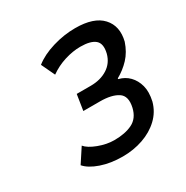

<svg xmlns="http://www.w3.org/2000/svg" viewBox="-118 -810 657 678"><g transform="rotate(-30 210.0 -471.5)"><path d="M195 -233Q146 -233 107 -246.5Q68 -260 50 -281L88 -339Q101 -323 134 -310.5Q167 -298 198 -298Q242 -298 271.5 -312.5Q301 -327 310 -365Q320 -409 294.5 -425.5Q269 -442 222 -442H154L164 -506H221Q261 -506 289.5 -524Q318 -542 327 -576Q336 -613 318 -628.5Q300 -644 258 -644Q227 -644 193.5 -633.5Q160 -623 132 -603L106 -658Q136 -682 182.5 -696Q229 -710 275 -710Q351 -710 384 -674Q417 -638 403 -581Q391 -545 368.5 -521Q346 -497 317 -481V-478Q342 -472 359 -454.5Q376 -437 383 -411Q390 -385 382 -349Q372 -312 344.5 -286Q317 -260 278 -246.5Q239 -233 195 -233Z"/></g></svg>

Font: Nunito Sans 7pt Condensed SemiBold
Style: Italic
Weight: 600
Width: 3
Italic angle: -9°
Designer: Vernon Adams
Foundry: Vernon Adams
Version: Version 3.101;gftools[0.9.27]